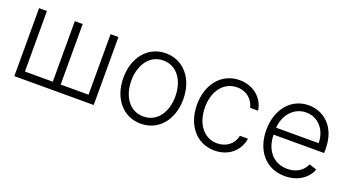

<svg xmlns="http://www.w3.org/2000/svg" viewBox="-46 -995 2624 1448"><g transform="rotate(20 1266.5 -271.0)"><path d="M83.5 -545.5V0H720.5V-545.5H657.3V-59.7H433.6V-545.5H370.4V-59.7H146.7V-545.5Z M1100.5 11.4C1241.8 11.4 1340.6 -104 1340.6 -270.2C1340.6 -437.5 1241.8 -552.9 1100.5 -552.9C959.2 -552.9 860.4 -437.5 860.4 -270.2C860.4 -104 959.2 11.4 1100.5 11.4ZM1100.5 -46.5C987.2 -46.5 924 -148.1 924 -270.2C924 -392.4 987.2 -495.4 1100.5 -495.4C1213.8 -495.4 1277 -392.4 1277 -270.2C1277 -148.1 1213.8 -46.5 1100.5 -46.5Z M1692.5 11.4C1806.1 11.4 1886 -60.4 1900.6 -159.1H1836.6C1822.1 -89.5 1764.9 -46.5 1692.5 -46.5C1585.6 -46.5 1514.9 -139.6 1514.9 -272.4C1514.9 -404.5 1587.7 -495.4 1692.5 -495.4C1770.2 -495.4 1822.8 -445.3 1836.3 -383.5H1900.2C1885.3 -484.7 1800.8 -552.9 1691.4 -552.9C1548.7 -552.9 1451.3 -434.3 1451.3 -270.2C1451.3 -107.6 1545.8 11.4 1692.5 11.4Z M2256.4 11.4C2365.8 11.4 2439.3 -47.9 2464.1 -116.5L2404.1 -136C2383.2 -87 2333.8 -46.5 2256.4 -46.5C2144.9 -46.5 2074.2 -127.8 2071.4 -253.9H2477.6V-285.2C2477.6 -467.3 2365.1 -552.9 2246.8 -552.9C2105.5 -552.9 2007.8 -434.7 2007.8 -269.5C2007.8 -104 2103.7 11.4 2256.4 11.4ZM2071.7 -309.7C2078.5 -411.2 2147 -495.4 2246.8 -495.4C2344.5 -495.4 2413 -414.8 2413 -309.7Z"/></g></svg>

Font: Karasuma Gothic
Style: Light
Weight: 300
Designer: Rasmus Andersson / Ryoko Nishizuka
Foundry: rsms
Version: Version 1.00